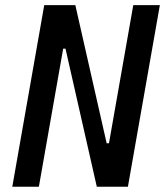

<svg xmlns="http://www.w3.org/2000/svg" viewBox="-20 -713 630 733"><path d="M349.6 0 230 -527.3H221.2L128.4 0H26.9L148.9 -693.4H267.6L387.2 -166H396L488.8 -693.4H590.3L468.3 0Z"/></svg>

Font: CaskaydiaCove NFP
Style: Italic
Weight: 400
Italic angle: -10°
Designer: Aaron Bell
Foundry: Saja Typeworks
Version: Version 2111.001; VTT 6.35;Nerd Fonts 3.1.1